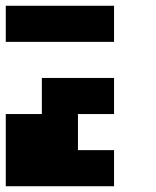

<svg xmlns="http://www.w3.org/2000/svg" viewBox="-20 -520 540 665"><path d="M375 -500V-375H0V-500ZM375 -250V-125H250V0H375V125H0V-125H125V-250Z"/></svg>

Font: Bytesized
Style: Regular
Weight: 400
Monospace: yes
Designer: baltdev
Version: Version 1.000